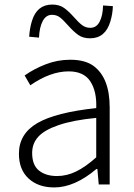

<svg xmlns="http://www.w3.org/2000/svg" viewBox="-20 -809 587 842"><path d="M63 -135Q63 -222 143.5 -269Q224 -316 402 -335Q405 -407 376.5 -451.5Q348 -496 281 -496Q201 -496 113 -435L88 -478Q129 -507 180.5 -527Q232 -547 288 -547Q353 -547 390 -520Q461 -468 461 -338V0H413L407 -68H403Q307 13 218 13Q148 13 105.5 -26Q63 -65 63 -135ZM402 -119V-292Q299 -282 236 -260Q175 -239 148 -209.5Q121 -180 121 -138Q121 -85 151 -61Q181 -37 230 -37Q273 -37 314 -57Q355 -77 402 -119ZM278 -698Q257 -722 242.5 -733Q228 -744 208 -744Q182 -744 167.5 -717Q153 -690 151 -644L108 -648Q110 -684 120 -717Q142 -789 209 -789Q240 -789 260.5 -774.5Q281 -760 305 -733Q325 -710 340.5 -698.5Q356 -687 376 -687Q403 -687 417 -714Q431 -741 432 -785L475 -782Q474 -748 464 -715Q442 -641 375 -641Q344 -641 323.5 -655.5Q303 -670 278 -698Z"/></svg>

Font: Merged Yaku Han JP Light
Style: Regular
Weight: 300
Designer: Ryoko NISHIZUKA 西塚涼子 (kana, bopomofo & ideographs); Paul D. Hunt (Latin, Greek & Cyrillic); Sandoll Communications 산돌커뮤니
Foundry: Adobe
Version: Version 2.004